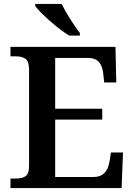

<svg xmlns="http://www.w3.org/2000/svg" viewBox="-20 -951 679 971"><path d="M33 -48H61Q93 -48 110 -60.5Q127 -73 127 -111V-598Q127 -639 110 -652.5Q93 -666 61 -666H33V-714H564L568 -534H507L502 -579Q494 -658 427 -658H259V-401H497V-346H259V-56H455Q521 -56 534 -135L541 -180H602L595 0H33ZM158 -921V-931H292Q307 -899 333.5 -857Q360 -815 384 -784V-771H330Q287 -797 232 -845.5Q177 -894 158 -921Z"/></svg>

Font: Noto Serif SemiBold
Style: Regular
Weight: 600
Designer: Monotype Design Team
Foundry: Monotype Imaging Inc.
Version: Version 1.001